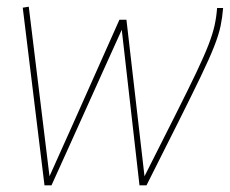

<svg xmlns="http://www.w3.org/2000/svg" viewBox="-20 -554 687 574"><path d="M418 0H397L344 -465Q318 -407 291.5 -349Q265 -291 239 -232.5Q213 -174 186.5 -116Q160 -58 134 0H113L48 -531L66 -534L128 -27Q163 -105 198 -183Q233 -261 267.5 -339Q302 -417 337 -495H358L412 -27Q468 -138 506 -213.5Q544 -289 567.5 -338.5Q591 -388 603.5 -420.5Q616 -453 621.5 -478Q627 -503 629 -530H647Q645 -503 639.5 -476.5Q634 -450 620 -414.5Q606 -379 580.5 -326Q555 -273 515.5 -194Q476 -115 418 0Z"/></svg>

Font: Georama ExtraCondensed Thin Thin
Style: Italic
Weight: 250
Italic angle: -9°
Version: Version 1.001